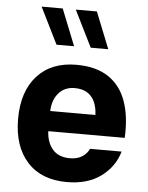

<svg xmlns="http://www.w3.org/2000/svg" viewBox="-55 -836 681 886"><g transform="rotate(5 285.0 -393.0)"><path d="M182.3 -221.1H536.5Q541.6 -318.8 516.6 -389.7Q491.6 -460.7 434.4 -499.1Q377.3 -537.6 285.2 -537.6Q169.4 -537.6 104 -465.2Q38.6 -392.8 38.6 -266.2Q38.6 -139.3 103.9 -67Q169.1 5.4 287.7 5.4Q383.8 5.4 445.6 -40.1Q507.3 -85.6 527.7 -156.7H381.5Q371.1 -133.9 348.6 -119.6Q326 -105.3 292.7 -105.3Q240.3 -105.3 212.7 -136.7Q185.1 -168.1 182.3 -221.1ZM183.3 -314.6Q184.9 -365.8 212.6 -397.8Q240.2 -429.8 286.9 -429.8Q322.8 -429.8 345.6 -415.2Q368.4 -400.6 379.8 -374.6Q391.3 -348.6 392.5 -314.6ZM266.9 -621.9 199.4 -791H101.7L185.5 -621.9ZM425.2 -621.9 357.7 -791H260L343.9 -621.9Z"/></g></svg>

Font: Estedad VF
Style: Regular
Weight: 100
Designer: Amin Abedi
Version: Version 7.3